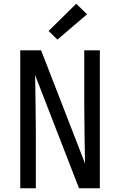

<svg xmlns="http://www.w3.org/2000/svg" viewBox="-20 -1003 640 1023"><path d="M88 0V-735H199L433 -132Q432 -209 430.5 -286.5Q429 -364 429 -441V-735H512V0H401L167 -603Q168 -526 169.5 -448.5Q171 -371 171 -294V0ZM286 -792 239 -838 386 -983 444 -927Z"/></svg>

Font: Iosevka SS04 Extended
Style: Regular
Weight: 400
Width: 7
Monospace: yes
Designer: Belleve Invis
Foundry: Belleve Invis
Version: Version 19.0.0; ttfautohint (v1.8.4)